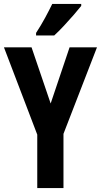

<svg xmlns="http://www.w3.org/2000/svg" viewBox="-20 -1020 512 974"><path d="M237 -495 333 -780H472L302 -341V-66H169V-337L0 -780H140ZM392 -990Q378 -972 354.5 -945Q331 -918 304.5 -889.5Q278 -861 255 -840H163V-853Q189 -893 209 -930Q229 -967 245 -1000H392Z"/></svg>

Font: Noto Sans Malayalam UI ExtraCondensed
Style: Bold
Weight: 700
Width: 2
Designer: Jelle Bosma - Monotype Design Team
Foundry: Monotype Imaging Inc.
Version: Version 2.104; ttfautohint (v1.8.4.7-5d5b)